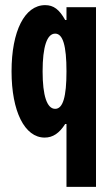

<svg xmlns="http://www.w3.org/2000/svg" viewBox="-20 -528 429 748"><path d="M239 -250C239 -150 225 -104 195 -104C163 -104 146 -155 146 -250C146 -346 163 -397 195 -397C225 -397 239 -350 239 -250ZM25 -250C25 -94 76 8 154 8C186 8 211 -9 234 -45H239V200H354V-500H239V-450H234C211 -491 189 -508 156 -508C76 -508 25 -407 25 -250Z"/></svg>

Font: Jakob Semi-Condensed
Style: Regular
Weight: 400
Width: 4
Designer: Alan Madić
Foundry: X Cicéro
Version: Version 1.000;Glyphs 3.1.2 (3151)